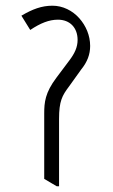

<svg xmlns="http://www.w3.org/2000/svg" viewBox="-20 -647 395 673"><path d="M179 6H187V-230C187 -293 198 -312 222 -344L265 -404C286 -430 296 -456 296 -486C296 -523 281 -557 258 -583C234 -610 200 -627 164 -627C126 -627 94 -615 55 -592L86 -542C122 -566 152 -578 183 -578C225 -578 252 -550 252 -507C252 -482 242 -460 223 -435L178 -375C138 -322 135 -288 135 -249V-20Z"/></svg>

Font: Noto Serif Devanagari ExtraCondensed Light
Style: Regular
Weight: 300
Width: 2
Designer: Universal Thirst, Indian Type Foundry and the Monotype Design Team
Foundry: Monotype Imaging Inc.
Version: Version 2.004